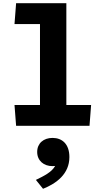

<svg xmlns="http://www.w3.org/2000/svg" viewBox="-20 -785 660 1198"><path d="M80.5 0H538.5L548.5 -130H394V-765H80.5L70.5 -635H229.5V-130H70.5ZM204 337.5 248.5 393C331.5 360 413 300.5 413 195C413 113.5 367.5 75.5 308 75.5C252 75.5 212 109 212 163C212 218 253.5 251.5 307 251.5C313 251.5 318.5 251 324 250.5C302.5 289.5 254 313 204 337.5Z"/></svg>

Font: Monaspace Argon ExtraBold
Style: Bold
Weight: 800
Designer: Riley Cran & the Lettermatic Team
Foundry: Lettermatic
Version: Version 1.000 (Monaspace Argon)